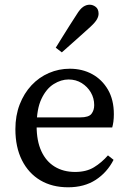

<svg xmlns="http://www.w3.org/2000/svg" viewBox="-20 -778 550 811"><path d="M215.5 -576.5Q230.2 -600 244.4 -623.1Q258.6 -646.2 273.6 -669.7Q288.5 -693.1 303.9 -716.8Q318.3 -740.4 331.5 -749.3Q344.7 -758.1 358.4 -758.1Q372.7 -758.1 384.5 -748.8Q396.4 -739.5 396.4 -720Q396.4 -709.3 389.7 -696.9Q383.1 -684.4 362.6 -665.3Q342.1 -647.1 322.1 -628.8Q302.1 -610.5 281.9 -592.9Q261.8 -575.3 241.2 -556.8ZM274.7 -487.7Q327.5 -487.7 369.3 -464.9Q411 -442.1 436 -399.3Q460.9 -356.5 460.9 -295.5Q460.9 -278.5 459 -264.2Q457 -249.8 454 -239.6H83.7V-282.2H318.9Q354.9 -282.2 366.4 -297.2Q377.9 -312.2 377.9 -333.9Q377.9 -363.2 363.7 -387.5Q349.5 -411.8 325.1 -427.1Q300.6 -442.3 269.4 -442.3Q238.1 -442.3 206.9 -422.9Q175.6 -403.5 155.2 -360.6Q134.7 -317.7 134.7 -245.7Q134.7 -182.8 154.6 -139.6Q174.5 -96.3 211.2 -74Q247.8 -51.7 297.1 -51.7Q344.7 -51.7 377 -71.5Q409.3 -91.2 436 -121.7L459.7 -102.9Q432.5 -49.6 384.2 -18.2Q335.9 13.1 267.6 13.1Q200.3 13.1 150.4 -16.4Q100.5 -46 72.8 -101.1Q45 -156.3 45 -232.5Q45 -289.9 63.2 -336.9Q81.4 -383.9 113.2 -417.9Q145 -451.8 186.8 -469.7Q228.6 -487.7 274.7 -487.7Z"/></svg>

Font: Adobe Variable Font Prototype
Style: Regular
Weight: 389
Designer: Frank Grießhammer
Foundry: Adobe
Version: Version 1.004;hotconv 1.0.113;makeotfexe 2.5.65598